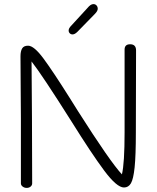

<svg xmlns="http://www.w3.org/2000/svg" viewBox="-20 -928 764 937"><path d="M644 -682 643 -282Q643 -169 637 -111.5Q631 -54 619 -33.5Q607 -13 585 -13Q550 -13 488.5 -95.5Q427 -178 329 -335Q185 -563 134 -628L135 -489Q136 -444 136 -352L137 -33Q137 -24 129.5 -17.5Q122 -11 110 -11Q99 -11 90.5 -17.5Q82 -24 82 -33V-351Q82 -445 81 -493L80 -653Q80 -678 88 -691.5Q96 -705 117 -705Q146 -705 192.5 -642Q239 -579 319 -452L361 -385Q518 -138 575 -77Q588 -131 588 -282V-686Q588 -712 615 -712Q644 -712 644 -682ZM315 -779Q315 -790 327 -802L405 -887Q415 -899 422 -903.5Q429 -908 436 -908Q445 -908 451 -901.5Q457 -895 457 -885Q457 -874 442 -859L358 -773Q345 -760 334 -760Q326 -760 320.5 -765.5Q315 -771 315 -779Z"/></svg>

Font: Mali Light
Style: Regular
Weight: 300
Designer: Kitiyaporn Chalermlarp | Katatrad Aksorn Co.,Ltd.
Foundry: Cadson Demak Co.,Ltd.
Version: Version 1.000; ttfautohint (v1.6)